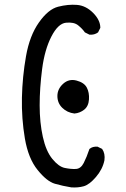

<svg xmlns="http://www.w3.org/2000/svg" viewBox="-20 -811 540 825"><path d="M286.1 -5.9Q250 -11.7 215.8 -21.5Q181.6 -31.2 141.6 -80.6Q101.6 -129.9 86.9 -215.8Q72.3 -301.8 74.2 -391.6Q76.2 -481.4 91.8 -569.8Q107.4 -658.2 147.5 -714.8Q187.5 -771.5 230 -782.2Q272.5 -793 310.5 -790Q348.6 -787.1 379.9 -755.9Q411.1 -724.6 411.1 -691.4L401.4 -671.9Q385.7 -660.2 364.3 -662.1L344.7 -671.9Q334 -687.5 315.9 -702.1Q297.9 -716.8 263.7 -713.4Q229.5 -710 200.7 -653.8Q171.9 -597.7 161.1 -515.1Q150.4 -432.6 150.4 -358.4Q150.4 -284.2 164.1 -222.7Q177.7 -161.1 205.1 -127.9Q232.4 -94.7 258.3 -89.4Q284.2 -84 305.7 -85Q327.1 -85.9 339.8 -110.8Q352.5 -135.7 364.3 -170.9Q377.9 -182.6 399.4 -180.7L418.9 -170.9Q432.6 -151.4 428.7 -122.1Q420.9 -84 392.6 -50.8Q364.3 -17.6 339.8 -10.7Q315.4 -3.9 286.1 -5.9ZM299.8 -323.2Q268.6 -327.1 247.6 -347.7Q226.6 -368.2 226.6 -398.4Q226.6 -428.7 251.5 -451.2Q276.4 -473.6 309.1 -464.8Q341.8 -456.1 353 -434.6Q364.3 -413.1 362.3 -383.8Q360.4 -354.5 341.8 -339.8Q323.2 -325.2 299.8 -323.2Z"/></svg>

Font: JasonHandwriting1
Style: Regular
Weight: 400
Version: Version 1.48.20